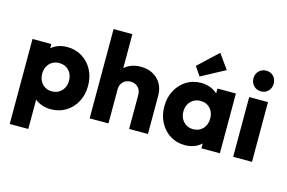

<svg xmlns="http://www.w3.org/2000/svg" viewBox="-115 -1033 2254 1508"><g transform="rotate(15 1011.5 -279.0)"><path d="M334 10Q285 10 244 -9Q203 -28 177 -61.5Q151 -95 147 -138V-343Q151 -386 177 -421Q203 -456 244 -476Q285 -496 334 -496Q403 -496 456.5 -463Q510 -430 540.5 -373Q571 -316 571 -243Q571 -170 540.5 -113Q510 -56 456.5 -23Q403 10 334 10ZM54 205V-486H207V-361L182 -243L205 -125V205ZM306 -128Q339 -128 363.5 -143Q388 -158 402 -184Q416 -210 416 -243Q416 -277 402 -303Q388 -329 363.5 -343.5Q339 -358 307 -358Q275 -358 250.5 -343.5Q226 -329 212 -303Q198 -277 198 -243Q198 -210 211.5 -184Q225 -158 250 -143Q275 -128 306 -128Z M970 0V-277Q970 -315 946.5 -338.5Q923 -362 887 -362Q862 -362 843 -351.5Q824 -341 813 -321.5Q802 -302 802 -277L743 -306Q743 -363 767 -406Q791 -449 834 -472.5Q877 -496 933 -496Q990 -496 1033 -472.5Q1076 -449 1099.5 -407.5Q1123 -366 1123 -311V0ZM649 0V-726H802V0Z M1424 10Q1357 10 1304.5 -23Q1252 -56 1221.5 -113Q1191 -170 1191 -243Q1191 -316 1221.5 -373Q1252 -430 1304.5 -463Q1357 -496 1424 -496Q1473 -496 1512.5 -477Q1552 -458 1577 -424.5Q1602 -391 1605 -348V-138Q1602 -95 1577.5 -61.5Q1553 -28 1513 -9Q1473 10 1424 10ZM1455 -128Q1504 -128 1534 -160.5Q1564 -193 1564 -243Q1564 -277 1550.5 -303Q1537 -329 1512.5 -343.5Q1488 -358 1456 -358Q1424 -358 1399.5 -343.5Q1375 -329 1360.5 -303Q1346 -277 1346 -243Q1346 -210 1360 -184Q1374 -158 1399 -143Q1424 -128 1455 -128ZM1558 0V-131L1581 -249L1558 -367V-486H1708V0ZM1398 -541 1348 -614 1507 -763 1591 -645Z M1816 0V-486H1969V0ZM1893 -553Q1857 -553 1833.5 -577.5Q1810 -602 1810 -637Q1810 -673 1833.5 -697Q1857 -721 1893 -721Q1929 -721 1952 -697Q1975 -673 1975 -637Q1975 -602 1952 -577.5Q1929 -553 1893 -553Z"/></g></svg>

Font: Outfit
Style: Bold
Weight: 700
Designer: Rodrigo Fuenzalida
Foundry: fragTYPE
Version: Version 1.100;gftools[0.9.27]